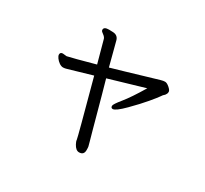

<svg xmlns="http://www.w3.org/2000/svg" viewBox="-154 -928 1308 1225"><g transform="rotate(30 500.0 -316.0)"><path d="M549.8 70.8Q525.9 70.8 507.8 37.1Q498 19 497.6 7.6Q497.1 -3.9 389.2 -401.9Q331.1 -384.8 282.5 -370.8Q233.9 -356.9 218.5 -352.1Q203.1 -347.2 190.9 -347.2Q176.8 -347.2 161.9 -357.7Q147 -368.2 137 -382.1Q127 -396 127 -405.8Q127 -423.8 146 -423.8L174.8 -420.9Q210.9 -428.2 370.1 -472.2Q328.1 -627.9 325 -637Q321.8 -646 313 -653.6Q304.2 -661.1 296.1 -667Q288.1 -672.9 288.1 -682.1Q288.1 -703.1 325.2 -703.1L355 -702.1Q393.1 -700.2 400.9 -661.1Q402.8 -650.9 416 -603.5Q429.2 -556.2 444.8 -493.2Q493.2 -506.8 547.1 -522.9Q601.1 -539.1 677.5 -561.5Q753.9 -584 771 -589.1Q788.1 -594.2 800.8 -594.2Q814.9 -594.2 834 -577.6Q853 -561 853 -549.8Q853 -540 850.1 -534.9Q847.2 -529.8 844.5 -525.4Q841.8 -521 836.9 -517.6Q832 -514.2 822 -499Q812 -483.9 774.4 -439Q736.8 -394 678 -335Q619.1 -275.9 598.1 -275.9Q584 -275.9 584 -292Q584 -304.2 623.5 -352.5Q663.1 -400.9 723.1 -501L463.9 -424.8Q478 -375 494.6 -315.4Q511.2 -255.9 526.1 -200.4Q541 -145 553.5 -100.1Q565.9 -55.2 574 -26.6Q582 2 583.5 8.5Q585 15.1 585 34.2Q585 70.8 549.8 70.8Z"/></g></svg>

Font: LXGW WenKai Screen
Style: Regular
Weight: 400
Designer: LXGW / Fontworks Inc.
Foundry: LXGW / Fontworks Inc.
Version: Version 1.510;January 18,2025